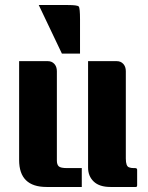

<svg xmlns="http://www.w3.org/2000/svg" viewBox="-20 -743 588 763"><path d="M56 -500H170Q186 -500 196 -489Q206 -478 206 -460V-105Q206 -89 213.5 -82Q221 -75 247 -75H305V0H165Q56 0 56 -107ZM525 -7Q525 0 520 0H419Q375 0 352.5 -21.5Q330 -43 330 -77V-500H444Q460 -500 470 -489Q480 -478 480 -460V-113Q480 -82 493 -78Q500 -75 512 -75H517Q525 -75 525 -68ZM250 -723Q288 -723 293 -717Q298 -711 298 -666V-530H226L134 -723Z"/></svg>

Font: Keania One
Style: Regular
Weight: 400
Designer: Julia Petretta
Foundry: Julia Petretta
Version: Version 1.003